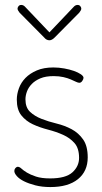

<svg xmlns="http://www.w3.org/2000/svg" viewBox="-20 -751 413 777"><path d="M183 -29Q246 -29 273 -53.5Q300 -78 300 -112Q300 -151 281.5 -172Q263 -193 235 -205.5Q207 -218 174 -226.5Q141 -235 113 -248Q85 -261 66.5 -284Q48 -307 48 -348Q48 -370 56.5 -393.5Q65 -417 83 -435.5Q101 -454 129 -466Q157 -478 196 -478Q218 -478 240 -474Q262 -470 279 -464Q296 -458 307 -450.5Q318 -443 318 -436Q318 -431 313 -423.5Q308 -416 301 -416Q296 -416 287.5 -420Q279 -424 266.5 -429.5Q254 -435 236.5 -439Q219 -443 197 -443Q165 -443 143.5 -434Q122 -425 108.5 -411Q95 -397 89 -380.5Q83 -364 83 -349Q83 -316 101.5 -298.5Q120 -281 148 -270Q176 -259 209 -251Q242 -243 270 -228Q298 -213 316.5 -186.5Q335 -160 335 -114Q335 -58 295.5 -26Q256 6 184 6Q150 6 123 -1Q96 -8 77 -17.5Q58 -27 48 -38.5Q38 -50 38 -59Q38 -66 42.5 -71Q47 -76 52 -76Q59 -76 67 -68.5Q75 -61 89 -52.5Q103 -44 125.5 -36.5Q148 -29 183 -29ZM201 -599Q190 -588 180 -588Q168 -588 159 -599L59 -700Q51 -710 51 -716Q51 -721 55 -726Q59 -731 66 -731Q75 -731 82 -723L180 -620L278 -723Q285 -731 294 -731Q301 -731 305 -726Q309 -721 309 -716Q309 -710 301 -700Z"/></svg>

Font: AkaAcidDosis
Style: ExtraLight
Weight: 250
Designer: Edgar Tolentino, Pablo Impallari, Igino Marini, Aka-Acid
Foundry: Edgar Tolentino, Pablo Impallari, Igino Marini, Aka-Acid
Version: Version 1.007